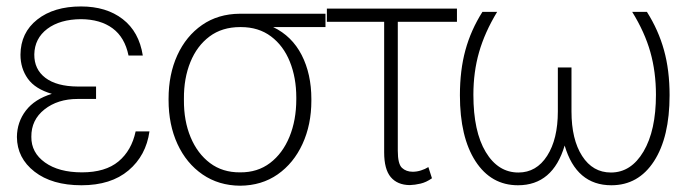

<svg xmlns="http://www.w3.org/2000/svg" viewBox="-20 -573 2160 604"><path d="M282.2 -290V-261.7H224.1Q161.6 -261.7 119.9 -228.8Q78.1 -195.8 78.6 -142.6Q78.1 -92.8 121.6 -61.8Q165 -30.8 237.8 -30.8Q311.5 -30.8 352.8 -65.2Q394 -99.6 406.7 -159.7H450.2Q439.5 -83.5 384.3 -36.9Q329.1 9.8 236.3 9.8Q143.6 9.8 88.6 -33Q33.7 -75.7 33.2 -142.1Q33.7 -189 61.3 -225.1Q88.9 -261.2 143.1 -277.8Q90.8 -293 67.6 -325.4Q44.4 -357.9 44.4 -400.9Q44.9 -470.2 97.2 -511.5Q149.4 -552.7 234.9 -552.7Q314.5 -552.7 366 -512.9Q417.5 -473.1 429.2 -398.4H384.3Q372.6 -455.6 334.2 -483.9Q295.9 -512.2 234.9 -512.7Q168.5 -512.2 128.7 -482.2Q88.9 -452.1 87.9 -401.9Q87.4 -355 122.8 -328.1Q158.2 -301.3 224.1 -300.8H282.2Z M510.3 -258.3V-262.2Q510.3 -338.9 537.8 -399.2Q565.4 -459.5 615.7 -494.4Q666 -529.3 734.4 -529.8H1003.9V-487.8H839.4Q898.4 -459.5 929 -399.9Q959.5 -340.3 959.5 -261.2V-256.3Q959.5 -180.7 931.6 -120.1Q903.8 -59.6 853.5 -24.4Q803.2 10.7 735.4 11.2Q668 10.7 617.2 -24.2Q566.4 -59.1 538.3 -119.9Q510.3 -180.7 510.3 -258.3ZM558.6 -262.2V-258.3Q558.1 -192.9 579.6 -141.4Q601.1 -89.8 640.6 -60.1Q680.2 -30.3 735.4 -30.8Q790 -30.3 829.6 -60.3Q869.1 -90.3 890.6 -142.6Q912.1 -194.8 912.1 -261.2V-266.1Q912.1 -328.6 891.8 -378.9Q871.6 -429.2 832.5 -458.5Q793.5 -487.8 737.8 -487.8H735.4Q678.7 -487.8 639.2 -458.3Q599.6 -428.7 578.9 -377.7Q558.1 -326.7 558.6 -262.2Z M1417.5 -545.9V-504.4H1231.4V-98.6Q1231.4 -57.1 1244.6 -44.9Q1257.8 -32.7 1278.3 -32.7Q1291.5 -32.7 1304.4 -36.9Q1317.4 -41 1327.6 -47.4L1338.9 -12.2Q1320.8 0.5 1303 4.6Q1285.2 8.8 1269 9.3Q1230 8.8 1209.2 -15.9Q1188.5 -40.5 1188.5 -93.8V-504.4H1008.3V-545.9Z M1497.6 -535.6H1543.9Q1504.9 -471.2 1487.1 -408.9Q1469.2 -346.7 1469.2 -274.9Q1469.2 -159.2 1508.1 -94.7Q1546.9 -30.3 1610.8 -30.3Q1667.5 -30.3 1701.2 -82.8Q1734.9 -135.3 1734.9 -222.7V-360.8H1777.8V-222.7Q1777.8 -134.3 1811.3 -82.3Q1844.7 -30.3 1901.9 -30.3Q1965.3 -30.3 2004.4 -96.4Q2043.5 -162.6 2043.5 -274.9Q2043.5 -346.7 2025.9 -409.2Q2008.3 -471.7 1968.8 -535.6H2015.1Q2051.3 -478.5 2068.8 -415.3Q2086.4 -352.1 2086.4 -273.4Q2086.4 -141.6 2037.4 -65.9Q1988.3 9.8 1903.3 9.8Q1793 9.8 1756.3 -115.2Q1719.2 9.8 1609.4 9.8Q1524.9 9.8 1475.8 -65.9Q1426.8 -141.6 1426.8 -273.4Q1426.8 -352.1 1444.1 -415.3Q1461.4 -478.5 1497.6 -535.6Z"/></svg>

Font: Inter Display Extra Light
Style: Regular
Weight: 200
Designer: Rasmus Andersson
Foundry: rsms
Version: Version 4.000;git-4fc901f